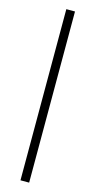

<svg xmlns="http://www.w3.org/2000/svg" viewBox="-131 -751 457 919"><g transform="rotate(15 97.5 -292.0)"><path d="M76 -716V132H119V-716Z"/></g></svg>

Font: Ortica Linear
Style: Regular
Weight: 400
Designer: Benedetta Bovani
Foundry: Collletttivo
Version: Version 2.000;Glyphs 3.1.2 (3151)